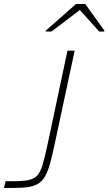

<svg xmlns="http://www.w3.org/2000/svg" viewBox="-31 -942 543 962"><path d="M-11 0 -3 -34Q60 -33 96 -37Q132 -41 151 -58Q170 -75 182 -115Q194 -155 209 -226L307 -688H343L250 -253Q237 -191 226.5 -148Q216 -105 204 -77Q192 -49 175.5 -33.5Q159 -18 135 -10.5Q111 -3 75.5 -1.5Q40 0 -11 0ZM198 -784 199 -789 350 -922H396L492 -789L491 -784H466L369 -892L227 -784Z"/></svg>

Font: Saira Expanded Thin
Style: Italic
Weight: 250
Width: 7
Italic angle: -12°
Designer: Hector Gatti with collaboration of the Omnibus-Type team
Foundry: Omnibus-Type
Version: Version 1.101